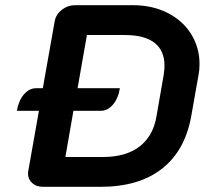

<svg xmlns="http://www.w3.org/2000/svg" viewBox="-20 -720 806 740"><path d="M749 -473Q749 -450 745 -430L717 -272Q693 -139 604 -69.5Q515 0 368 0H146Q120 0 104 -14.5Q88 -29 88 -51Q88 -58 89 -61L130 -293H45Q52 -333 72.5 -356.5Q93 -380 119 -380H145L191 -639Q196 -665 218.5 -682.5Q241 -700 270 -700H492Q567 -700 625.5 -670.5Q684 -641 716.5 -589Q749 -537 749 -473ZM614 -467Q614 -525 575.5 -555Q537 -585 461 -585H315L279 -380H442Q436 -341 415.5 -317Q395 -293 369 -293H263L232 -115H378Q465 -115 517.5 -155Q570 -195 583 -271L611 -432Q614 -452 614 -467Z"/></svg>

Font: K2D
Style: Bold Italic
Weight: 700
Italic angle: -10°
Designer: Katatrad Aksorn Co.,Ltd.
Foundry: Cadson Demak Co.,Ltd.
Version: Version 1.000; ttfautohint (v1.6)